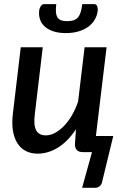

<svg xmlns="http://www.w3.org/2000/svg" viewBox="-20 -740 611 934"><path d="M438 -720Q448.5 -720 452.5 -710.2Q456.5 -700.5 455.5 -689Q452.5 -663.5 440.2 -643.2Q428 -623 407.8 -608.8Q387.5 -594.5 360.5 -586.8Q333.5 -579 300.5 -579Q267.5 -579 242.2 -586.8Q217 -594.5 200 -608.8Q183 -623 175.5 -643.2Q168 -663.5 170.5 -689Q172 -700.5 178.5 -710.2Q185 -720 195 -720H253.5Q251 -696.5 252.2 -680.8Q253.5 -665 259.8 -655.2Q266 -645.5 277.5 -641.2Q289 -637 307 -637Q325 -637 337.8 -641.2Q350.5 -645.5 359 -655.2Q367.5 -665 372.5 -680.8Q377.5 -696.5 380 -720ZM531 -78.5 477.5 141.5Q475.5 156 466 164.8Q456.5 173.5 443.5 173.5H379.5L427.5 0H383.5Q344.5 0 344.5 -38L349.5 -111.5Q310.5 -52 262.2 -22.2Q214 7.5 163 7.5Q131 7.5 106 -5.2Q81 -18 65 -42.8Q49 -67.5 43 -103.5Q37 -139.5 42.5 -186L81 -510H188L149.5 -186Q142.5 -131.5 155.8 -106.5Q169 -81.5 203.5 -81.5Q224.5 -81.5 247 -93.2Q269.5 -105 290.5 -126.5Q311.5 -148 329.5 -178.5Q347.5 -209 360 -246.5L391.5 -510H498.5L446.5 -78.5Z"/></svg>

Font: Lato SemiBold
Style: Italic
Weight: 600
Italic angle: -7°
Designer: Lukasz Dziedzic with Adam Twardoch and Botio Nikoltchev
Foundry: tyPoland Lukasz Dziedzic
Version: Version 2.015; 2015-08-06; http://www.latofonts.com/